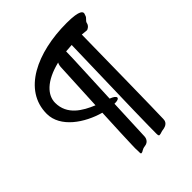

<svg xmlns="http://www.w3.org/2000/svg" viewBox="-202 -822 952 952"><g transform="rotate(-45 274.0 -345.5)"><path d="M519 -665C520 -670 523 -674 523 -678C523 -684 524 -705 427 -705C220 -705 39 -622 39 -456C39 -361 141 -292 238 -265C233 -156 230 -92 229 -53C228 -31 228 -15 229 -6C229 5 228 14 233 14C246 14 246 4 271 1C297 -2 303 -25 303 -36V-40L312 -254H319C336 -254 344 -260 344 -265C344 -274 333 -281 313 -289C318 -419 326 -563 326 -607L368 -610C356 -183 354 -49 354 -13C354 2 353 14 360 14C373 14 373 9 398 6C426 0 430 -18 430 -31V-35C432 -78 438 -463 440 -611C457 -610 464 -608 472 -608C480 -608 496 -619 498 -634C501 -647 516 -652 519 -665ZM107 -465C107 -518 153 -570 259 -596C254 -587 252 -575 252 -562L240 -315C177 -341 107 -381 107 -465Z"/></g></svg>

Font: Engagement
Style: Regular
Weight: 400
Designer: Astigmatic (AOETI)
Foundry: Astigmatic (AOETI)
Version: Version 1.000